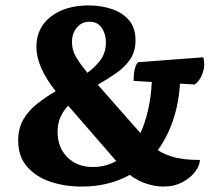

<svg xmlns="http://www.w3.org/2000/svg" viewBox="-20 -675 799 707"><path d="M281 12Q218 12 165 -6Q112 -24 79.5 -61.5Q47 -99 47 -157Q47 -203 66.5 -236Q86 -269 117.5 -293.5Q149 -318 185 -339Q114 -429 114 -502Q114 -573 167.5 -614Q221 -655 306 -655Q353 -655 392.5 -641.5Q432 -628 455.5 -600Q479 -572 479 -527Q479 -485 459 -456Q439 -427 407 -405Q375 -383 340 -363L497 -185Q533 -262 539 -373L472 -377Q472 -403 476.5 -421.5Q481 -440 489 -446L728 -464Q730 -460 731 -452Q732 -444 732 -438Q732 -417 722 -395.5Q712 -374 697 -364L643 -367Q638 -293 617 -231.5Q596 -170 561 -122Q589 -104 625.5 -95Q662 -86 716 -86Q716 -67 699.5 -44Q683 -21 652.5 -4.5Q622 12 581 12Q552 12 519.5 1.5Q487 -9 458 -31Q380 12 281 12ZM245 -520Q245 -491 259.5 -466Q274 -441 302 -407Q332 -429 351 -455.5Q370 -482 370 -519Q370 -550 354.5 -572.5Q339 -595 310 -595Q281 -595 263 -573.5Q245 -552 245 -520ZM192 -190Q192 -132 228 -96Q264 -60 322 -60Q369 -60 408 -82L231 -286Q213 -267 202.5 -243.5Q192 -220 192 -190Z"/></svg>

Font: Petrona ExtraBold
Style: Regular
Weight: 800
Designer: Ringo R. Seeber
Foundry: Ringo R. Seeber
Version: Version 2.001; ttfautohint (v1.8.3)